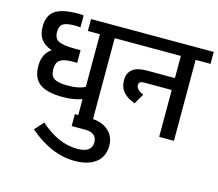

<svg xmlns="http://www.w3.org/2000/svg" viewBox="-130 -833 1481 1306"><g transform="rotate(15 611.0 -180.0)"><path d="M358 -654H652V-570H547V0H443V-113Q384 -92 314 -92H300Q196 -93 145 -130.5Q94 -168 94 -254Q94 -340 154 -380Q102 -398 77.5 -431.5Q53 -465 53 -520Q53 -600 103.5 -633.5Q154 -667 260 -667H272Q289 -667 303 -665V-581Q283 -583 272 -583H260Q206 -583 181.5 -568Q157 -553 157 -509Q158 -461 192 -446Q226 -431 303 -431H344V-342H308Q252 -342 225 -324Q198 -306 198 -259Q198 -212 224.5 -194.5Q251 -177 308 -176H326Q398 -176 443 -199V-570H358Z M500 307Q333 307 177 171L233 108Q361 223 495 223Q597 223 597 150Q597 118 576 100.5Q555 83 516 83H419V-1H527Q604 -1 652 38Q700 77 701 146Q701 225 646.5 266Q592 307 500 307Z M632 -654H1222V-570H1117V0H1013V-330H820Q799 -330 790.5 -324Q782 -318 782 -301Q782 -271 834 -249L792 -177Q734 -199 708 -231Q682 -263 682 -311Q682 -414 815 -414H1013V-570H632Z"/></g></svg>

Font: Biryani DemiBold
Style: Regular
Weight: 600
Designer: Dan Reynolds and Mathieu Réguer
Foundry: Dan Reynolds and Mathieu Réguer
Version: Version 1.003;PS 001.003;hotconv 1.0.70;makeotf.lib2.5.58329